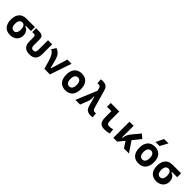

<svg xmlns="http://www.w3.org/2000/svg" viewBox="459 -2570 4354 4354"><g transform="rotate(45 2636.5 -392.5)"><path d="M275.9 9.8Q165.5 9.8 104.5 -59.1Q43.5 -127.9 43.5 -253.9Q43.5 -379.4 104.5 -448.5Q165.5 -517.6 275.9 -517.6L385.3 -486.8V-372.6Q418.9 -366.7 445.8 -342.8Q472.7 -318.8 488 -282Q503.4 -245.1 503.4 -201.2Q503.4 -137.7 475.1 -90.3Q446.8 -43 395.8 -16.6Q344.7 9.8 275.9 9.8ZM275.9 -115.7Q319.8 -115.7 344 -151.6Q368.2 -187.5 368.2 -253.9Q368.2 -320.3 344 -356.2Q319.8 -392.1 275.9 -392.1Q229.5 -392.1 204.1 -356.2Q178.7 -320.3 178.7 -253.9Q178.7 -187.5 204.1 -151.6Q229.5 -115.7 275.9 -115.7ZM275.9 -392.1V-517.6H551.8V-392.1Z M898.4 9.8Q692.4 9.8 692.4 -200.2V-326.2Q692.4 -363.8 680.2 -379.2Q668 -394.5 637.7 -394.5H588.4V-517.6H686Q762.7 -517.6 793.7 -487.1Q824.7 -456.5 824.7 -380.9V-204.1Q824.7 -115.7 898.4 -115.7Q971.7 -115.7 971.7 -204.1V-517.6H1104V-200.2Q1104 9.8 898.4 9.8Z M1372.6 0 1454.1 -116.2H1470.7L1592.3 -517.6H1727.1L1551.8 0ZM1372.6 0 1317.4 -190.4Q1297.4 -260.7 1274.2 -308.1Q1251 -355.5 1224.1 -383.3Q1197.3 -411.1 1166.5 -421.4L1234.4 -527.3Q1276.9 -511.7 1309.8 -486.1Q1342.8 -460.4 1367.9 -415.8Q1393.1 -371.1 1411.6 -297.9L1477.5 -38.6Z M2050.8 9.8Q1939 9.8 1877.4 -60.5Q1815.9 -130.9 1815.9 -258.8Q1815.9 -387.2 1877.4 -457.3Q1939 -527.3 2050.8 -527.3Q2162.6 -527.3 2224.1 -457.3Q2285.6 -387.2 2285.6 -258.8Q2285.6 -130.9 2224.1 -60.5Q2162.6 9.8 2050.8 9.8ZM2051 -115.7Q2098.6 -115.7 2124.5 -153.1Q2150.4 -190.5 2150.4 -258.9Q2150.4 -327.6 2124.5 -364.7Q2098.5 -401.9 2050.8 -401.9Q2003.4 -401.9 1977.3 -364.7Q1951.2 -327.5 1951.2 -258.8Q1951.2 -190.4 1977.3 -153.1Q2003.4 -115.7 2051 -115.7Z M2865.2 9.8Q2795.4 9.8 2751.7 -18.3Q2708 -46.4 2686 -122.6L2557.6 -570.3Q2549.3 -600.6 2532.2 -610.8Q2515.1 -621.1 2490.2 -621.1Q2475.1 -621.1 2455.6 -617.2L2443.8 -736.3Q2472.7 -742.2 2503.9 -742.2Q2572.8 -742.2 2615.5 -715.3Q2658.2 -688.5 2679.2 -615.2L2806.6 -170.4Q2814.9 -140.6 2833.7 -126Q2852.5 -111.3 2878.9 -111.3Q2894 -111.3 2913.6 -115.2L2925.3 3.9Q2896.5 9.8 2865.2 9.8ZM2368.2 0 2580.1 -512.7 2670.9 -370.6 2605 -350.6Q2614.7 -308.6 2610.1 -268.3Q2605.5 -228 2592.8 -194.3L2518.1 0Z M3302.7 9.8Q3208.5 9.8 3167 -39.1Q3125.5 -87.9 3125.5 -195.3V-517.6H3257.3V-232.9Q3257.3 -171.4 3272.9 -143.6Q3288.6 -115.7 3341.8 -115.7Q3382.8 -115.7 3445.8 -134.3L3457.5 -10.7Q3417.5 0 3381.1 4.9Q3344.7 9.8 3302.7 9.8ZM2984.9 -396V-517.6H3148.4V-396Z M3707 0 3688.5 -148.4H3735.4Q3736.8 -197.3 3755.9 -242.9Q3774.9 -288.6 3810.5 -331.5L3972.2 -527.3L4069.3 -444.8ZM3584.5 0V-517.6H3716.8V-52.2L3707 0ZM3924.8 0 3775.4 -228.5 3884.8 -296.9 4085.4 0Z M4394.5 9.8Q4282.7 9.8 4221.2 -60.5Q4159.7 -130.9 4159.7 -258.8Q4159.7 -387.2 4221.2 -457.3Q4282.7 -527.3 4394.5 -527.3Q4506.4 -527.3 4567.9 -457.3Q4629.4 -387.2 4629.4 -258.8Q4629.4 -130.9 4567.9 -60.5Q4506.4 9.8 4394.5 9.8ZM4394.8 -115.7Q4442.4 -115.7 4468.3 -153.1Q4494.1 -190.5 4494.1 -258.9Q4494.1 -327.6 4468.2 -364.7Q4442.3 -401.9 4394.5 -401.9Q4347.2 -401.9 4321 -364.7Q4294.9 -327.5 4294.9 -258.8Q4294.9 -190.4 4321 -153.1Q4347.2 -115.7 4394.8 -115.7ZM4327.1 -609.4 4418 -794.9H4558.1L4457.5 -609.4Z M4963.4 9.8Q4853 9.8 4792 -59.1Q4731 -127.9 4731 -253.9Q4731 -379.4 4792 -448.5Q4853 -517.6 4963.4 -517.6L5072.8 -486.8V-372.6Q5106.4 -366.7 5133.3 -342.8Q5160.2 -318.8 5175.5 -282Q5190.9 -245.1 5190.9 -201.2Q5190.9 -137.7 5162.6 -90.3Q5134.3 -43 5083.3 -16.6Q5032.2 9.8 4963.4 9.8ZM4963.4 -115.7Q5007.3 -115.7 5031.5 -151.6Q5055.7 -187.5 5055.7 -253.9Q5055.7 -320.3 5031.5 -356.2Q5007.3 -392.1 4963.4 -392.1Q4917 -392.1 4891.6 -356.2Q4866.2 -320.3 4866.2 -253.9Q4866.2 -187.5 4891.6 -151.6Q4917 -115.7 4963.4 -115.7ZM4963.4 -392.1V-517.6H5239.3V-392.1Z"/></g></svg>

Font: Cascadia Code
Style: Regular
Weight: 400
Monospace: yes
Designer: Aaron Bell
Foundry: Saja Typeworks
Version: Version 2106.017